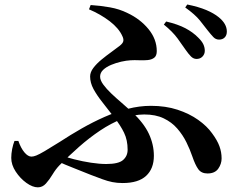

<svg xmlns="http://www.w3.org/2000/svg" viewBox="-20 -782 1040 836"><path d="M834.1 -525.4Q821.6 -526.1 811.4 -536.3Q801.2 -546.5 788.6 -564.5Q774.8 -585 753 -614.8Q731.2 -644.5 693.4 -675L703.5 -688.4Q754.7 -676.3 787.4 -659Q820.1 -641.7 842.9 -618.4Q858.5 -603.4 865.1 -589.6Q871.7 -575.8 871.7 -561Q871.7 -545.9 861.2 -535.3Q850.7 -524.7 834.1 -525.4ZM514 15Q489.7 15 468.9 10.8Q448.1 6.6 426.3 -1.5Q404.4 -9.7 376.1 -20.3Q343.1 -33.8 303.8 -49.1Q264.4 -64.3 222.6 -83.5L236.9 -108.1Q266.1 -98 302.6 -88.5Q339.2 -79.1 376.3 -73.5Q413.3 -67.9 442.7 -67.9Q496.2 -67.9 515.9 -85.3Q535.7 -102.7 535.7 -130.1Q535.7 -172 520.2 -204Q504.8 -236.1 476.6 -271.6Q449.3 -307.5 425.5 -337.3Q401.8 -367.2 387.1 -394.3Q372.4 -421.5 372.4 -449Q372.4 -467.6 386.5 -486.3Q400.6 -504.9 422 -522.5Q443.4 -540.1 464.9 -555.5Q486.4 -570.8 501.4 -582.7Q515.4 -593.9 517 -603.4Q518.6 -612.8 512.8 -624.6Q497.7 -658.8 457.8 -689.5Q417.8 -720.1 367.5 -741.4L374.7 -760.1Q417.3 -757.4 458.8 -750Q500.2 -742.6 534.6 -725.5Q590.1 -699.6 626.4 -655.5Q662.6 -611.4 662.6 -559.5Q662.6 -539.1 651.5 -530.6Q640.4 -522.1 622.7 -520.4Q605 -518.8 585.1 -519.7Q565.2 -520.6 548.2 -519.5Q530.3 -518.5 507.9 -513.5Q485.4 -508.5 464.2 -499.6Q442.9 -490.8 429.4 -478Q415.9 -465.2 415.9 -448.4Q415.9 -432.7 429.7 -413.8Q443.4 -395 464.9 -374.6Q486.3 -354.2 510.5 -333.7Q534.6 -313.1 555.2 -294.1Q606.3 -246.2 628.2 -199.5Q650 -152.7 650 -103.6Q650 -47.5 616.2 -16.3Q582.5 15 514 15ZM144.9 33.7Q122 33.7 94.9 14.3Q67.9 -5.1 48.4 -34.8Q29 -64.4 29 -94.5Q29 -112.8 32.9 -132.9Q36.9 -153.1 43 -168.2L59.9 -168.5Q70.7 -137.3 86.2 -118.7Q101.7 -100.1 117 -100.1Q125.7 -100.1 137.9 -104.9Q150.2 -109.7 174.4 -123.9Q198.5 -138.1 240.7 -164.5Q287 -194.8 335.8 -222.7Q384.6 -250.5 434.7 -272.7Q484.8 -294.9 535.9 -308Q587 -321.2 637.1 -321.2Q701.5 -321.2 753.1 -304.2Q804.6 -287.3 843 -260Q881.4 -232.7 903.6 -201.4Q926 -171.2 935.4 -145.5Q944.9 -119.7 944.9 -92.2Q944.9 -68.3 930.3 -47.5Q915.6 -26.7 883.5 -26.7Q856.7 -26.7 843.3 -45.4Q829.9 -64.1 817.6 -100.4Q807.2 -131 791.6 -162.7Q776 -194.4 752 -222.1Q728.1 -249.8 692.8 -266.7Q657.6 -283.6 608.1 -283.6Q560.7 -283.6 511.9 -264.4Q463.1 -245.1 415.8 -213.5Q368.5 -181.8 323.8 -142.3Q279 -102.7 238.7 -62.1Q222.6 -45.4 208.9 -22.6Q195.2 0.2 180.2 16.9Q165.2 33.7 144.9 33.7ZM933.8 -609.6Q919.4 -609.6 909 -620.5Q898.6 -631.4 883.6 -650.4Q870.2 -668.2 849.8 -693.5Q829.4 -718.8 786.5 -749.5L795.4 -762.4Q844.3 -752.5 877.9 -738.4Q911.4 -724.2 932.4 -707Q967.7 -678.4 967.7 -644.7Q967.7 -628.4 958.5 -619Q949.3 -609.6 933.8 -609.6Z"/></svg>

Font: Noto Serif SC ExtraLight
Style: Regular
Weight: 200
Designer: Ryoko NISHIZUKA 西塚涼子 (kana & ideographs); Frank Grießhammer (Latin, Greek & Cyrillic); Wenlong ZHANG 张文龙 (bopomofo); San
Foundry: Adobe
Version: Version 2.002-H1;hotconv 1.1.0;makeotfexe 2.6.0